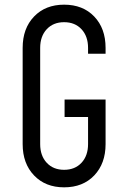

<svg xmlns="http://www.w3.org/2000/svg" viewBox="-20 -786 536 822"><path d="M254.5 16Q174.5 16 125.8 -35Q77 -86 77 -169V-581Q77 -664.5 125.8 -715.2Q174.5 -766 254.5 -766Q335 -766 383.5 -715.2Q432 -664.5 432 -581V-556H357V-581Q357 -630.5 329 -660.8Q301 -691 254.5 -691Q208 -691 180 -660.8Q152 -630.5 152 -581V-169Q152 -119.5 180 -89.2Q208 -59 254.5 -59Q301 -59 329 -89.2Q357 -119.5 357 -169V-285H256.5V-360H432V-169Q432 -86 383.5 -35Q335 16 254.5 16Z"/></svg>

Font: Mohave Light
Style: Regular
Weight: 400
Version: Version 2.003